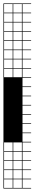

<svg xmlns="http://www.w3.org/2000/svg" viewBox="-20 -827 201 1115"><path d="M57.1 -803.6V-753.6H107.1V-803.6ZM57.1 -700H107.1V-750H57.1ZM3.6 -700H53.6V-750H3.6ZM57.1 -646.4H107.1V-696.4H57.1ZM3.6 -646.4H53.6V-696.4H3.6ZM57.1 -592.9H107.1V-642.9H57.1ZM3.6 -592.9H53.6V-642.9H3.6ZM57.1 -539.3H107.1V-589.3H57.1ZM3.6 -539.3H53.6V-589.3H3.6ZM3.6 -485.7H53.6V-535.7H3.6ZM57.1 -485.7H107.1V-535.7H57.1ZM3.6 -432.1H53.6V-482.1H3.6ZM57.1 -432.1H107.1V-482.1H57.1ZM3.6 -378.6H53.6V-428.6H3.6ZM57.1 -378.6H107.1V-428.6H57.1ZM3.6 50H53.6V0H3.6ZM57.1 50H107.1V0H57.1ZM3.6 103.6H53.6V53.6H3.6ZM57.1 103.6H107.1V53.6H57.1ZM3.6 157.1H53.6V107.1H3.6ZM57.1 157.1H107.1V107.1H57.1ZM3.6 210.7H53.6V160.7H3.6ZM57.1 210.7H107.1V160.7H57.1ZM3.6 264.3H53.6V214.3H3.6ZM57.1 264.3H107.1V214.3H57.1ZM3.6 -803.6V-753.6H53.6V-803.6ZM160.7 -803.6H110.7V-753.6H160.7V-750H110.7V-700H160.7V-696.4H110.7V-646.4H160.7V-642.9H110.7V-592.9H160.7V-589.3H110.7V-539.3H160.7V-535.7H110.7V-485.7H160.7V-482.1H110.7V-432.1H160.7V-428.6H110.7V-378.6H160.7V-375H110.7V-325H160.7V-321.4H110.7V-271.4H160.7V-267.9H110.7V-217.9H160.7V-214.3H110.7V-164.3H160.7V-160.7H110.7V-110.7H160.7V-107.1H110.7V-57.1H160.7V-53.6H110.7V-3.6H160.7V0H110.7V50H160.7V53.6H110.7V103.6H160.7V107.1H110.7V157.1H160.7V160.7H110.7V210.7H160.7V214.3H110.7V264.3H160.7V267.9H0V-807.1H160.7Z"/></svg>

Font: Jersey 10 Charted
Style: Regular
Weight: 400
Designer: Sarah Cadigan-Fried
Version: Version 1.000; ttfautohint (v1.8.4.7-5d5b)